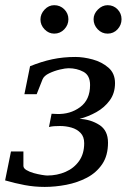

<svg xmlns="http://www.w3.org/2000/svg" viewBox="-36 -716 499 748"><path d="M138.2 12.2Q98.1 12.2 60.3 5.1Q22.5 -2 -16.1 -13.2L6.8 -126H55.2V-69.8Q55.2 -60.5 66.9 -53.5Q78.6 -46.4 95.2 -41.7Q111.8 -37.1 126.7 -34.7Q141.6 -32.2 147.9 -32.2Q186.5 -32.2 219.2 -46.4Q252 -60.5 272 -88.6Q292 -116.7 292 -158.2Q292 -183.6 277.8 -198.2Q263.7 -212.9 242.2 -219Q220.7 -225.1 198.2 -225.1Q186 -225.1 175 -224.4Q164.1 -223.6 154.8 -221.2L165 -272.9L185.1 -272Q237.3 -270 276.1 -298.6Q314.9 -327.1 314.9 -384.8Q314.9 -422.4 289.1 -436.3Q263.2 -450.2 231 -450.2Q219.2 -450.2 197.3 -445.1Q175.3 -439.9 155.5 -430.4Q135.7 -420.9 129.9 -407.2L106.9 -349.1H59.1L81.1 -458Q125.5 -476.1 167.7 -485.1Q210 -494.1 257.8 -494.1Q289.1 -494.1 325 -484.4Q360.8 -474.6 386.5 -452.4Q412.1 -430.2 412.1 -392.1Q412.1 -353 391.6 -325Q371.1 -296.9 339.6 -279.3Q308.1 -261.7 273.9 -252.9Q316.9 -251 350.8 -229.5Q384.8 -208 384.8 -160.2Q384.8 -109.9 362.1 -76.4Q339.4 -43 302.5 -23.7Q265.6 -4.4 222.4 3.9Q179.2 12.2 138.2 12.2ZM437.5 -641.1Q437.5 -618.7 421.9 -601.8Q406.2 -585 383.3 -585Q360.8 -585 344.7 -601.8Q328.6 -618.7 328.6 -641.1Q328.6 -662.1 345.5 -679Q362.3 -695.8 383.3 -695.8Q406.2 -695.8 421.9 -679.7Q437.5 -663.6 437.5 -641.1ZM230.5 -641.1Q230.5 -618.7 214.4 -601.8Q198.2 -585 175.3 -585Q153.8 -585 137.7 -601.6Q121.6 -618.2 121.6 -640.1Q121.6 -661.6 137.7 -678.7Q153.8 -695.8 175.3 -695.8Q198.2 -695.8 214.4 -679.7Q230.5 -663.6 230.5 -641.1Z"/></svg>

Font: Charis
Style: Italic
Weight: 400
Italic angle: -11°
Designer: Walt Agee, Miriam Martin, Annie Olsen, Victor Gaultney, Lorna Priest, Alan Ward, Bob Hallissy, Martin Hosken, Sharon Cor
Foundry: SIL Global
Version: Version 7.000